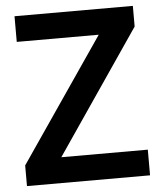

<svg xmlns="http://www.w3.org/2000/svg" viewBox="-52 -759 679 805"><g transform="rotate(-5 288.0 -357.0)"><path d="M547 0H29V-87L384 -606H39V-714H537V-627L183 -108H547Z"/></g></svg>

Font: Noto Sans Kannada SemiBold
Style: Regular
Weight: 600
Designer: Jelle Bosma - Monotype Design Team
Foundry: Monotype Imaging Inc.
Version: Version 2.005; ttfautohint (v1.8.4.7-5d5b)